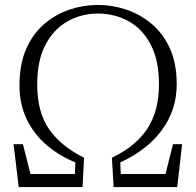

<svg xmlns="http://www.w3.org/2000/svg" viewBox="-20 -759 795 779"><path d="M56 0 35 -174H73L109 -32L80 -53H302L283 -32L286 -100Q220 -127 169 -170.5Q118 -214 88.5 -275Q59 -336 59 -413Q59 -499 86.5 -561Q114 -623 160.5 -662.5Q207 -702 263.5 -720.5Q320 -739 377 -739Q436 -739 492.5 -720Q549 -701 595.5 -662Q642 -623 669.5 -562Q697 -501 697 -417Q697 -313 637 -231.5Q577 -150 468 -100L471 -33L453 -53H672L646 -31L682 -174H719L699 0H441L434 -119Q532 -166 578.5 -238Q625 -310 625 -416Q625 -514 591.5 -578Q558 -642 501.5 -673Q445 -704 377 -704Q311 -704 255 -673Q199 -642 165 -578.5Q131 -515 131 -416Q131 -304 179 -235Q227 -166 321 -119L315 0Z"/></svg>

Font: Noto Serif SC ExtraLight
Style: Regular
Weight: 200
Designer: Ryoko NISHIZUKA 西塚涼子 (kana & ideographs); Frank Grießhammer (Latin, Greek & Cyrillic); Wenlong ZHANG 张文龙 (bopomofo); San
Foundry: Adobe
Version: Version 2.002-H1;hotconv 1.1.0;makeotfexe 2.6.0